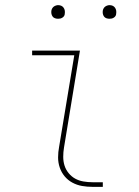

<svg xmlns="http://www.w3.org/2000/svg" viewBox="-20 -727 540 747"><path d="M340 0Q319 0 299 -3.5Q279 -7 261.5 -16.5Q244 -26 231.5 -41Q219 -56 212.5 -75Q206 -94 206 -114.5Q206 -135 210 -156L269 -512H105V-530H291L229 -153Q226 -135 226 -117Q226 -99 231 -83Q236 -67 247 -53.5Q258 -40 272.5 -32Q287 -24 304.5 -21Q322 -18 340 -18H380V0ZM406 -654Q400 -654 394 -656Q388 -658 384.5 -663Q381 -668 380 -674Q379 -680 380 -686Q381 -691 383.5 -695Q386 -699 389.5 -701.5Q393 -704 397.5 -705.5Q402 -707 406 -707Q413 -707 418.5 -704.5Q424 -702 427.5 -697Q431 -692 432 -686Q433 -680 432 -674Q432 -669 429.5 -665Q427 -661 423 -658.5Q419 -656 415 -655Q411 -654 406 -654ZM206 -654Q200 -654 194 -656Q188 -658 184.5 -663Q181 -668 180 -674Q179 -680 180 -686Q181 -691 183.5 -695Q186 -699 189.5 -701.5Q193 -704 197.5 -705.5Q202 -707 206 -707Q213 -707 218.5 -704.5Q224 -702 227.5 -697Q231 -692 232 -686Q233 -680 232 -674Q232 -669 229.5 -665Q227 -661 223 -658.5Q219 -656 215 -655Q211 -654 206 -654Z"/></svg>

Font: Iosevka Curly Thin Oblique
Style: Regular
Weight: 100
Italic angle: -9°
Monospace: yes
Designer: Belleve Invis
Foundry: Belleve Invis
Version: Version 11.1.0; ttfautohint (v1.8.3)